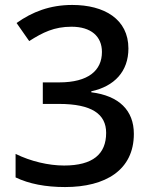

<svg xmlns="http://www.w3.org/2000/svg" viewBox="-20 -745 612 776"><path d="M243 11C407 11 521 -58 521 -204C521 -299 461 -358 349 -372V-376C442 -396 499 -456 499 -549C499 -668 401 -725 272 -725C182 -725 110 -697 47 -652L98 -579C153 -614 199 -637 269 -637C348 -637 392 -598 392 -535C392 -460 337 -412 219 -412H153V-325H218C351 -325 409 -284 409 -208C409 -122 355 -76 239 -76C176 -76 104 -93 43 -123V-28C97 -2 164 11 243 11Z"/></svg>

Font: Noto Sans Malayalam Medium
Style: Regular
Weight: 500
Designer: Jelle Bosma - Monotype Design Team
Foundry: Monotype Imaging Inc.
Version: Version 2.104